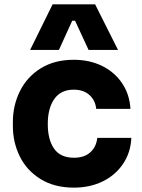

<svg xmlns="http://www.w3.org/2000/svg" viewBox="-20 -841 651 880"><path d="M39 -263V-282Q39 -358 71.5 -423.5Q104 -489 167 -528Q230 -567 318 -567Q391 -567 448.5 -538.5Q506 -510 540 -459Q574 -408 578 -342H421Q417 -381 390 -405.5Q363 -430 318 -430Q259 -430 229 -387.5Q199 -345 199 -272Q199 -201 228 -159.5Q257 -118 319 -118Q366 -118 393.5 -142.5Q421 -167 426 -209H582Q579 -142 544 -90Q509 -38 450.5 -9.5Q392 19 319 19Q229 19 165.5 -20.5Q102 -60 70.5 -124.5Q39 -189 39 -263ZM221 -821H416L521 -612H386L324 -746H311L250 -612H118Z"/></svg>

Font: Sora-SIA
Style: Bold
Weight: 700
Designer: Jonathan Barnbrook, Julián Moncada
Foundry: Barnbrook Fonts
Version: Version 2.000